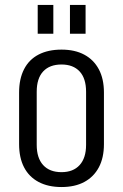

<svg xmlns="http://www.w3.org/2000/svg" viewBox="-20 -747 496 774"><path d="M228 7Q174 7 135.5 -13.5Q97 -34 77 -72.5Q57 -111 57 -166V-374Q57 -429 77 -468Q97 -507 135.5 -527Q174 -547 228 -547Q282 -547 320 -526.5Q358 -506 378.5 -467.5Q399 -429 399 -374V-166Q399 -111 378.5 -72.5Q358 -34 320 -13.5Q282 7 228 7ZM228 -53Q275 -53 301 -81.5Q327 -110 327 -163V-377Q327 -431 301 -459Q275 -487 228 -487Q180 -487 154 -459Q128 -431 128 -377V-163Q128 -110 154 -81.5Q180 -53 228 -53ZM195 -727V-611H132V-727ZM325 -727V-611H262V-727Z"/></svg>

Font: Pathway Extreme Condensed Light
Style: Regular
Weight: 300
Width: 3
Version: Version 1.001;gftools[0.9.26]